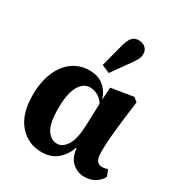

<svg xmlns="http://www.w3.org/2000/svg" viewBox="-187 -917 992 1060"><g transform="rotate(30 309.0 -387.0)"><path d="M192 -240Q192 -146 218 -107Q244 -68 283 -68Q318 -68 343.5 -108Q369 -148 372 -234L377 -377Q343 -429 287 -429Q244 -429 218 -381.5Q192 -334 192 -240ZM232 15Q145 15 89 -49.5Q33 -114 33 -234Q33 -318 59 -380Q85 -442 131.5 -475.5Q178 -509 239 -509Q295 -509 330 -479Q365 -449 378 -403L383 -483L525 -506L550 -485Q536 -385 526.5 -294.5Q517 -204 518 -145Q518 -81 563 -81Q575 -81 583 -83.5Q591 -86 598 -88L614 -48Q601 -21 572 -3Q543 15 504 15Q461 15 428 -14Q395 -43 390 -100H386Q367 -48 329 -16.5Q291 15 232 15ZM285 -571 324 -720Q335 -758 350 -773.5Q365 -789 390 -789Q415 -789 432 -774.5Q449 -760 449 -735Q449 -716 440.5 -699.5Q432 -683 415 -660L336 -549Z"/></g></svg>

Font: Source Serif 4 SmText
Style: Bold
Weight: 700
Designer: Frank Grießhammer
Foundry: Adobe
Version: Version 4.005;hotconv 1.1.0;makeotfexe 2.6.0